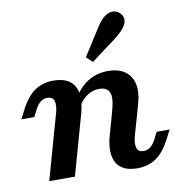

<svg xmlns="http://www.w3.org/2000/svg" viewBox="-78 -752 788 836"><g transform="rotate(-10 315.5 -333.5)"><path d="M129.4 -358.6Q112.4 -358.6 99.4 -348.6Q86.3 -338.6 75.5 -318.1L59.2 -286H2L22.7 -326.3Q50 -379.3 85.2 -403.7Q120.3 -428 167.7 -428Q236.1 -428 260 -385.8Q283.9 -343.6 264.1 -269.7L246.9 -208.2H133.4L155.7 -286.7Q165 -320.9 158.7 -339.8Q152.4 -358.6 129.4 -358.6ZM133.4 -208.2H246.9L188.4 0H74.9ZM358.3 -357.8Q330.8 -357.8 307.1 -342.9Q283.4 -328 265.1 -298.2L252.1 -328.3Q279.8 -378 319.6 -403Q359.4 -428 409.3 -428Q454.5 -428 483 -408.4Q511.6 -388.8 520.3 -352.4Q528.9 -316.1 515.6 -268.4L498.8 -208.2H385.3L400.8 -265.4Q413.2 -311.8 402.8 -334.8Q392.3 -357.8 358.3 -357.8ZM502.5 -57.8Q519.4 -57.8 532.6 -67.8Q545.9 -77.8 556.4 -98.3L572.6 -130.3H629.9L609.1 -90Q581.8 -37 546.7 -12.7Q511.5 11.6 464.2 11.6Q395.7 11.6 371.8 -30.6Q347.9 -72.8 367.8 -146.7L385.3 -208.2H498.8L476.1 -129.7Q466.9 -95.5 473.2 -76.6Q479.5 -57.8 502.5 -57.8ZM374.5 -580.3Q389.6 -604.8 402.9 -624.8Q416.2 -644.8 426 -654.9Q447.1 -676.3 468.6 -679Q490.2 -681.7 506.7 -665.4Q521.6 -650.8 519.1 -630.9Q516.5 -610.9 495 -588.6Q482.5 -576 463.1 -560.7Q443.7 -545.3 420.8 -529.2Q402.6 -515.9 387.9 -504.7Q373.2 -493.5 352.9 -478L325.4 -503Q339.2 -524.4 351.4 -543.6Q363.5 -562.8 374.5 -580.3Z"/></g></svg>

Font: Playfair Micro SmCond SmLight
Style: Italic
Weight: 360
Width: 4
Italic angle: -15.6°
Designer: Claus Eggers Sørensen
Foundry: Claus Eggers Sørensen
Version: Version 2.203;Glyphs 3.3 (3326)